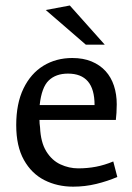

<svg xmlns="http://www.w3.org/2000/svg" viewBox="-20 -676 489 709"><path d="M250.1 13.3Q191.6 13.3 144.1 -10.8Q96.5 -34.9 68.2 -85.5Q39.9 -136.1 39.9 -214Q39.9 -293.7 66.7 -349.1Q93.5 -404.5 140.3 -433.2Q187.1 -461.8 246.8 -461.8Q287.6 -461.8 318.3 -449Q349 -436.2 369.8 -413.5Q390.5 -390.7 400.8 -359.3Q411.1 -327.8 411.1 -290.8Q411.1 -275.8 410.1 -259.3Q409.1 -242.7 407.8 -233.2H125.8Q125.6 -226.2 126.3 -219.6Q126.9 -212.9 127.9 -205.7Q130.3 -150.4 150.9 -117.1Q171.5 -83.7 203.2 -69Q234.9 -54.3 268.9 -54.3Q302.9 -54.3 334.4 -60.3Q365.8 -66.3 398.3 -79.8L413.2 -22.5Q377.2 -7 335.5 3.2Q293.9 13.3 250.1 13.3ZM126.5 -288H329.2Q329.2 -346.7 304.5 -375.5Q279.9 -404.2 231 -404.2Q186.3 -404.2 160 -378.9Q133.7 -353.7 126.5 -288ZM366.8 -511.1H296.9L149 -639L237.8 -655.7Z"/></svg>

Font: Ancizar Sans Thin
Style: Regular
Weight: 100
Designer: Cesar Puertas, Viviana Monsalve, Julian Moncada, Julian Prieto, Jose Castro, Mariel Hernandez, Felipe Aragon, Sara Alarc
Version: Version 8.100